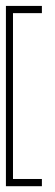

<svg xmlns="http://www.w3.org/2000/svg" viewBox="-20 -459 186 649"><path d="M0 170.4V-439H121.6V-414.6H23.9V146H121.6V170.4Z"/></svg>

Font: FS Mondwest Regular
Style: Regular
Weight: 400
Designer: NZWStudios2024
Foundry: https://fontstruct.com
Version: Version 1.0